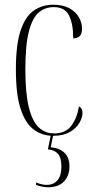

<svg xmlns="http://www.w3.org/2000/svg" viewBox="-20 -563 397 810"><path d="M204 10Q159 10 123.5 -15.5Q88 -41 67.5 -102Q47 -163 47 -270Q47 -375 67 -434.5Q87 -494 122.5 -518.5Q158 -543 205 -543Q246 -543 273 -528Q300 -513 313 -490Q326 -467 326 -443Q326 -418 315 -409.5Q304 -401 289 -401Q289 -461 271.5 -497Q254 -533 207 -533Q170 -533 143.5 -510.5Q117 -488 102 -431Q87 -374 87 -270Q87 -170 101.5 -111Q116 -52 143 -26Q170 0 208 0Q256 0 280.5 -32Q305 -64 313 -114Q328 -107 328 -87Q328 -67 315 -44.5Q302 -22 274.5 -6Q247 10 204 10ZM183 227Q158 227 132 217V207Q145 212 156 214.5Q167 217 178 217Q205 217 222 198Q239 179 239 139Q239 103 225 86.5Q211 70 182 67L196 -1H206L194 58Q273 67 273 139Q273 179 249.5 203Q226 227 183 227Z"/></svg>

Font: Noto Serif Display ExtraCondensed ExtraLight
Style: Regular
Weight: 200
Width: 2
Designer: Monotype Design Team
Foundry: Monotype Imaging Inc.
Version: Version 2.009